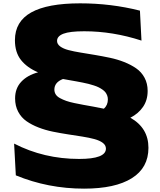

<svg xmlns="http://www.w3.org/2000/svg" viewBox="-20 -899 965 1155"><path d="M69.8 -657.2Q69.8 -769.5 167.7 -824.2Q265.6 -878.9 461.9 -878.9Q647.9 -878.9 821.8 -835L831.1 -654.8Q658.7 -710.9 486.8 -710.9Q400.4 -710.9 361.8 -696.3Q323.2 -681.6 323.2 -652.8Q323.2 -633.8 341.8 -619.9Q360.4 -606 392.1 -597.7Q423.8 -589.4 464.6 -582.8Q505.4 -576.2 550.5 -568.6Q595.7 -561 640.9 -551.5Q686 -542 726.8 -525.9Q767.6 -509.8 799.3 -487.8Q831.1 -465.8 849.6 -431.2Q868.2 -396.5 868.2 -352.1Q868.2 -296.4 840.3 -255.9Q812.5 -215.3 764.2 -190.9Q873 -129.4 873 -9.8Q873 110.4 772.9 173.1Q672.9 235.8 485.8 235.8Q269 235.8 75.2 155.8L64.9 -35.2Q244.1 57.1 456.1 57.1Q617.2 57.1 617.2 -4.9Q617.2 -25.4 598.4 -39.6Q579.6 -53.7 548.1 -62.3Q516.6 -70.8 475.3 -77.4Q434.1 -84 388.9 -90.8Q343.8 -97.7 298.3 -106.9Q252.9 -116.2 211.9 -132.1Q170.9 -147.9 139.4 -169.9Q107.9 -191.9 89.4 -226.8Q70.8 -261.7 70.8 -307.1Q70.8 -367.7 107.9 -407.2Q145 -446.8 209 -463.9Q143.1 -491.7 106.4 -537.8Q69.8 -584 69.8 -657.2ZM307.1 -359.9Q307.1 -343.8 315.4 -330.8Q323.7 -317.9 341.1 -308.6Q358.4 -299.3 378.2 -292.2Q397.9 -285.2 427 -279.1Q456.1 -272.9 481.7 -268.3Q507.3 -263.7 543 -257.3Q578.6 -251 605 -245.1Q628.9 -266.6 628.9 -300.8Q628.9 -313.5 624.8 -324.5Q620.6 -335.4 614 -344Q607.4 -352.5 595.9 -360.4Q584.5 -368.2 573.2 -373.8Q562 -379.4 544.7 -385Q527.3 -390.6 512.9 -394.3Q498.5 -397.9 476.8 -402.3Q455.1 -406.7 439.5 -409.4Q423.8 -412.1 399.4 -416.5Q375 -420.9 358.9 -423.8Q307.1 -403.8 307.1 -359.9Z"/></svg>

Font: Mattone
Style: Bold
Weight: 700
Width: 6
Designer: Nunzio Mazzaferro
Foundry: Collletttivo
Version: Version 2.000;Glyphs 3.2 (3217)